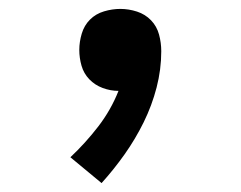

<svg xmlns="http://www.w3.org/2000/svg" viewBox="-20 -196 540 431"><path d="M208 215 138 157Q172 125 200.5 88Q229 51 246 8Q228 8 210.5 1.5Q193 -5 180.5 -18Q168 -31 163 -48.5Q158 -66 158 -84Q158 -102 163.5 -120.5Q169 -139 182 -152Q195 -165 213.5 -170.5Q232 -176 250 -176Q269 -176 287.5 -170Q306 -164 319 -150.5Q332 -137 337 -118.5Q342 -100 342 -81Q342 -40 331.5 0.5Q321 41 302.5 78.5Q284 116 260 150Q236 184 208 215Z"/></svg>

Font: Iosevka Aile Semibold
Style: Regular
Weight: 600
Designer: Belleve Invis
Foundry: Belleve Invis
Version: Version 31.1.0; ttfautohint (v1.8.4)